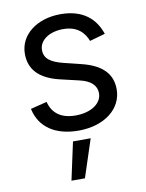

<svg xmlns="http://www.w3.org/2000/svg" viewBox="-88 -616 699 919"><g transform="rotate(-10 261.5 -156.0)"><path d="M463.1 -423.3C436.8 -500.7 377.8 -552.6 269.9 -552.6C154.8 -552.6 69.6 -487.2 69.6 -394.9C69.6 -319.6 114.3 -269.2 214.5 -245.7L305.4 -224.4C360.4 -211.6 386.4 -185.4 386.4 -147.7C386.4 -100.9 336.6 -62.5 258.5 -62.5C190 -62.5 147 -92 132.1 -150.6L52.6 -130.7C72.1 -38 148.4 11.4 259.9 11.4C386.7 11.4 473 -57.9 473 -152C473 -228 425.4 -275.9 328.1 -299.7L247.2 -319.6C182.5 -335.6 153.4 -357.2 153.4 -399.1C153.4 -446 203.1 -480.1 269.9 -480.1C343 -480.1 373.2 -439.6 387.8 -402ZM183.9 241.5H249.3L309.7 57.5H223.7Z"/></g></svg>

Font: Karasuma Gothic
Style: Regular
Weight: 400
Designer: Rasmus Andersson, Ryoko Nishizuka
Foundry: Genbu
Version: Version 1.00